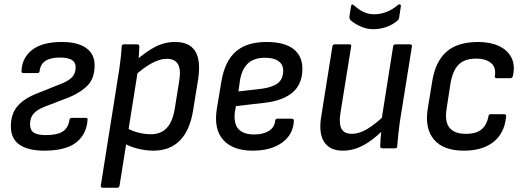

<svg xmlns="http://www.w3.org/2000/svg" viewBox="-20 -696 2456 901"><path d="M188 11Q112 11 71.5 -17Q31 -45 31 -103Q31 -161 61.5 -197Q92 -233 150 -256L265 -302Q301 -316 318 -333.5Q335 -351 335 -381Q335 -404 316.5 -415Q298 -426 261 -426Q173 -426 166 -363Q165 -353 156 -353H90Q80 -353 81 -363Q83 -424 130.5 -461.5Q178 -499 269 -499Q345 -499 384.5 -470.5Q424 -442 424 -390Q424 -330 393 -297Q362 -264 306 -240L191 -196Q155 -182 138 -163Q121 -144 121 -113Q121 -86 138 -74Q155 -62 196 -62Q246 -62 273 -78Q300 -94 306 -134Q308 -143 317 -143H382Q392 -143 391 -134Q386 -65 337 -27Q288 11 188 11Z M700 11Q663 11 624 1Q585 -9 561 -25L570 -98Q595 -83 626.5 -74.5Q658 -66 687 -66Q735 -66 762.5 -95.5Q790 -125 800 -185L821 -316Q830 -370 815 -395Q800 -420 763 -420Q731 -420 693.5 -400Q656 -380 606 -336L613 -408Q665 -454 709 -476.5Q753 -499 802 -499Q869 -499 896 -456Q923 -413 910 -325L886 -177Q871 -84 824 -36.5Q777 11 700 11ZM462 185Q452 185 453 175L540 -373Q544 -401 547 -428.5Q550 -456 551 -478Q551 -488 562 -488H623Q633 -488 634 -479Q633 -466 632 -442.5Q631 -419 629 -406L627 -364L541 175Q539 185 531 185Z M1166 11Q1073 11 1028 -39Q983 -89 997 -182L1019 -314Q1035 -409 1086.5 -454Q1138 -499 1231 -499Q1314 -499 1356.5 -466.5Q1399 -434 1399 -374Q1399 -302 1354 -263Q1309 -224 1225 -214L1087 -198L1082 -169Q1076 -116 1099 -90.5Q1122 -65 1173 -65Q1215 -65 1241.5 -81.5Q1268 -98 1271 -128Q1272 -139 1282 -139H1349Q1359 -139 1359 -129Q1356 -64 1303.5 -26.5Q1251 11 1166 11ZM1099 -267 1212 -280Q1263 -288 1286 -307.5Q1309 -327 1309 -365Q1309 -393 1287 -409Q1265 -425 1224 -425Q1172 -425 1143.5 -398.5Q1115 -372 1106 -318Z M1588 11Q1527 11 1500.5 -31Q1474 -73 1488 -153L1540 -479Q1542 -488 1551 -488H1619Q1630 -488 1628 -479L1577 -162Q1570 -114 1583 -91Q1596 -68 1631 -68Q1665 -68 1702.5 -90Q1740 -112 1790 -160L1782 -89Q1750 -58 1719 -35.5Q1688 -13 1656 -1Q1624 11 1588 11ZM1775 0Q1764 0 1764 -10Q1765 -29 1766.5 -51Q1768 -73 1771 -93L1770 -131L1825 -479Q1827 -488 1836 -488H1904Q1914 -488 1913 -478L1856 -122Q1852 -94 1849 -65Q1846 -36 1844 -10Q1844 0 1834 0ZM1731 -559Q1701 -559 1673 -571.5Q1645 -584 1624 -602Q1622 -606 1620.5 -610Q1619 -614 1620 -620L1627 -665Q1628 -673 1632 -674.5Q1636 -676 1641 -671Q1664 -650 1687 -639.5Q1710 -629 1736 -629Q1765 -629 1793.5 -640Q1822 -651 1848 -673Q1853 -677 1857.5 -675Q1862 -673 1861 -666L1853 -613Q1852 -609 1850.5 -605.5Q1849 -602 1845 -599Q1823 -580 1793.5 -569.5Q1764 -559 1731 -559Z M2157 11Q2061 11 2017 -40.5Q1973 -92 1987 -184L2008 -313Q2023 -407 2075 -453Q2127 -499 2224 -499Q2281 -499 2321.5 -480Q2362 -461 2380 -425.5Q2398 -390 2387 -340Q2384 -329 2375 -329H2311Q2300 -329 2302 -340Q2309 -379 2284.5 -400Q2260 -421 2215 -421Q2160 -421 2132 -392.5Q2104 -364 2094 -304L2076 -187Q2066 -126 2089 -97Q2112 -68 2166 -68Q2216 -68 2240.5 -89.5Q2265 -111 2272 -149Q2272 -160 2282 -160H2347Q2356 -160 2355 -149Q2348 -72 2296.5 -30.5Q2245 11 2157 11Z"/></svg>

Font: Sofia Sans Semi Condensed Medium
Style: Italic
Weight: 500
Italic angle: -9°
Version: Version 4.100